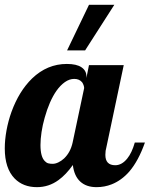

<svg xmlns="http://www.w3.org/2000/svg" viewBox="-33 -770 621 796"><path d="M335.9 -750H440.9L319.8 -561H245.1ZM27.8 -29.8Q-13.2 -71.8 -13.2 -154.8Q-13.2 -189.9 -6.1 -229Q1 -268.1 14.6 -306.2Q45.9 -392.1 100.1 -444.8Q162.6 -504.9 244.1 -504.9Q284.7 -504.9 304.9 -491Q325.2 -477.1 325.2 -454.1V-446.8L335.9 -500H480L408.2 -160.2Q403.8 -145.5 403.8 -127.9Q403.8 -85 444.8 -85Q472.2 -85 494.6 -112.8Q513.7 -136.2 525.9 -179.2H567.9Q541 -103 502.9 -58.6Q470.7 -22 430.2 -5.9Q400.4 5.9 367.2 5.9Q324.7 5.9 299.6 -17.3Q274.4 -40.5 269 -85.9Q240.7 -45.9 209.5 -23.4Q169.4 5.9 120.1 5.9Q63 5.9 27.8 -29.8ZM232.9 -113.3Q259.3 -138.7 268.1 -179.2L315.9 -404.8Q315.9 -409.7 313.7 -416.3Q311.5 -422.9 307.6 -428.7Q295.9 -442.9 274.9 -442.9Q254.9 -442.9 236.1 -429.7Q217.3 -416.5 200.7 -393.1Q171.4 -350.6 152.3 -282.2Q143.6 -252 139.2 -222.4Q134.8 -192.9 134.8 -168.9Q134.8 -119.1 153.3 -101.6Q159.7 -94.7 167.5 -92.8Q175.3 -90.8 185.1 -90.8Q196.3 -90.8 208.7 -96.7Q221.2 -102.5 232.9 -113.3Z"/></svg>

Font: Pattaya
Style: Regular
Weight: 400
Designer: Pablo Impallari / Thai characters Designed by Thanarat Vachiruckul and Suppakit Chalermlarp
Foundry: Pablo Impallari
Version: Version 1.007;September 16, 2023;FontCreator 15.0.0.2934 64-